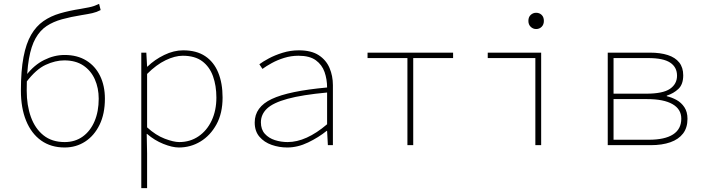

<svg xmlns="http://www.w3.org/2000/svg" viewBox="-20 -750 3640 992"><path d="M314 12Q243 12 192.5 -24Q142 -60 115 -126Q88 -192 88 -282Q88 -385 101.5 -455.5Q115 -526 141 -570.5Q167 -615 204.5 -641Q242 -667 290 -681Q338 -695 396 -704Q424 -709 439 -712Q454 -715 465.5 -719Q477 -723 492 -730L500 -698Q479 -687 456.5 -682Q434 -677 402 -672Q346 -663 300.5 -650.5Q255 -638 221 -615.5Q187 -593 164 -552.5Q141 -512 129.5 -446Q118 -380 118 -282Q118 -206 139.5 -146Q161 -86 204.5 -51Q248 -16 314 -16Q368 -16 407.5 -44.5Q447 -73 468.5 -123.5Q490 -174 490 -240Q490 -295 470 -340Q450 -385 410.5 -411.5Q371 -438 312 -438Q266 -438 216 -415Q166 -392 116 -326V-362Q156 -414 208 -440Q260 -466 314 -466Q379 -466 425.5 -437.5Q472 -409 497 -358Q522 -307 522 -240Q522 -162 494.5 -105.5Q467 -49 420 -18.5Q373 12 314 12Z M710 222V-478H736L740 -406H742Q779 -442 828.5 -466Q878 -490 926 -490Q995 -490 1040 -460Q1085 -430 1107.5 -375Q1130 -320 1130 -246Q1130 -165 1098.5 -107.5Q1067 -50 1016 -19Q965 12 904 12Q870 12 824 -6.5Q778 -25 740 -58H738L740 42V222ZM906 -16Q962 -16 1005.5 -45.5Q1049 -75 1073.5 -127Q1098 -179 1098 -246Q1098 -307 1080.5 -356Q1063 -405 1025 -433.5Q987 -462 924 -462Q884 -462 836 -439Q788 -416 740 -368V-92Q785 -51 831 -33.5Q877 -16 906 -16Z M1464 12Q1422 12 1383.5 -1.5Q1345 -15 1320.5 -43.5Q1296 -72 1296 -117Q1296 -197 1384 -238.5Q1472 -280 1670 -298Q1670 -340 1657 -377.5Q1644 -415 1612 -438.5Q1580 -462 1522 -462Q1484 -462 1448.5 -451Q1413 -440 1384 -424Q1355 -408 1336 -394L1320 -418Q1337 -431 1368.5 -448Q1400 -465 1440.5 -477.5Q1481 -490 1524 -490Q1588 -490 1626.5 -465Q1665 -440 1682.5 -399Q1700 -358 1700 -310V0H1674L1670 -74H1668Q1626 -40 1572 -14Q1518 12 1464 12ZM1466 -16Q1514 -16 1565 -39Q1616 -62 1670 -108V-272Q1541 -260 1466 -239.5Q1391 -219 1359.5 -189Q1328 -159 1328 -118Q1328 -81 1348.5 -58.5Q1369 -36 1400.5 -26Q1432 -16 1466 -16Z M2085 0V-450H1879V-478H2321V-450H2115V0Z M2746 0V-450H2500V-478H2776V0ZM2750 -600Q2734 -600 2722 -611.5Q2710 -623 2710 -642Q2710 -662 2722 -673Q2734 -684 2750 -684Q2767 -684 2778.5 -673Q2790 -662 2790 -642Q2790 -623 2778.5 -611.5Q2767 -600 2750 -600Z M3120 0V-478H3338Q3392 -478 3430.5 -465.5Q3469 -453 3489.5 -427Q3510 -401 3510 -361Q3510 -314 3485 -290.5Q3460 -267 3425 -256V-253Q3451 -247 3475.5 -233.5Q3500 -220 3516 -196Q3532 -172 3532 -136Q3532 -90 3509 -60Q3486 -30 3443.5 -15Q3401 0 3342 0ZM3150 -266H3319Q3405 -266 3441.5 -291Q3478 -316 3478 -359Q3478 -403 3442.5 -426.5Q3407 -450 3329 -450H3150ZM3150 -28H3332Q3415 -28 3457.5 -55.5Q3500 -83 3500 -137Q3500 -186 3454.5 -212Q3409 -238 3324 -238H3150Z"/></svg>

Font: Source Code Pro ExtraLight
Style: Regular
Weight: 200
Monospace: yes
Designer: Paul D. Hunt, Teo Tuominen
Foundry: Adobe
Version: Version 1.026;hotconv 1.1.0;makeotfexe 2.6.0